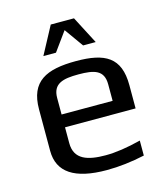

<svg xmlns="http://www.w3.org/2000/svg" viewBox="-105 -762 744 854"><g transform="rotate(-15 267.5 -335.0)"><path d="M274 -494C137 -494 60 -458 60 -329V-138C60 -39 134 10 282 10C339 10 397 3 457 -10V-79C394 -63 340 -55 294 -55C212 -55 151 -73 151 -149V-222H476V-329C476 -458 407 -494 274 -494ZM269 -434C342 -434 386 -423 386 -357V-281H151V-357C151 -423 198 -434 269 -434ZM140 -553H198L261 -640L323 -553H381L315 -680H208Z"/></g></svg>

Font: Gamestation Text
Style: Bold
Weight: 400
Designer: Jonas Hecksher
Foundry: Jonas Hecksher, Playtypeª, e-types AS
Version: Version 1.003